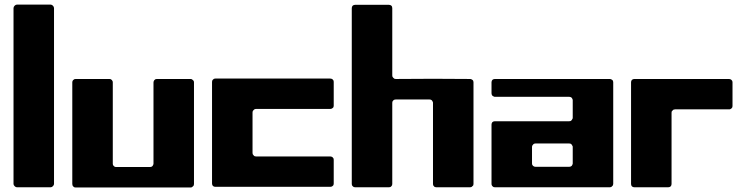

<svg xmlns="http://www.w3.org/2000/svg" viewBox="-20 -831 3311 852"><path d="M40 -794.9Q40 -800.8 44.9 -805.7Q49.8 -810.5 54.7 -810.5Q92.8 -810.5 129.9 -810.5Q168 -810.5 205.1 -810.5Q210 -810.5 214.8 -805.7Q219.7 -800.8 219.7 -794.9Q219.7 -599.6 219.7 -405.3Q219.7 -210 219.7 -14.6Q219.7 -9.8 214.8 -4.9Q210 0 205.1 0Q168 0 129.9 0Q92.8 0 54.7 0Q49.8 0 44.9 -4.9Q40 -9.8 40 -14.6Q40 -210 40 -405.3Q40 -599.6 40 -794.9Z M661.1 -464.8Q661.1 -468.8 662.1 -470.7Q663.1 -473.6 665 -475.6Q667 -477.5 669.9 -479.5Q672.9 -480.5 675.8 -480.5Q712.9 -480.5 751 -480.5Q788.1 -480.5 826.2 -480.5Q829.1 -480.5 831.1 -479.5Q834 -477.5 835.9 -475.6Q838.9 -473.6 839.8 -470.7Q840.8 -468.8 840.8 -464.8Q840.8 -352.5 840.8 -240.2Q840.8 -127 840.8 -14.6Q840.8 -11.7 839.8 -8.8Q838.9 -5.9 835.9 -3.9Q834 -2 831.1 0Q829.1 1 826.2 1Q698.2 1 570.3 1Q443.4 1 315.4 1Q312.5 1 309.6 0Q307.6 -2 304.7 -3.9Q302.7 -5.9 301.8 -8.8Q300.8 -11.7 300.8 -14.6Q300.8 -127 300.8 -240.2Q300.8 -352.5 300.8 -464.8Q300.8 -468.8 301.8 -470.7Q302.7 -473.6 304.7 -475.6Q307.6 -477.5 309.6 -479.5Q312.5 -480.5 315.4 -480.5Q353.5 -480.5 390.6 -480.5Q428.7 -480.5 465.8 -480.5Q468.8 -480.5 471.7 -479.5Q474.6 -477.5 476.6 -475.6Q478.5 -473.6 479.5 -470.7Q480.5 -468.8 480.5 -464.8Q480.5 -375 480.5 -285.2Q480.5 -194.3 480.5 -104.5Q480.5 -101.6 481.4 -98.6Q483.4 -95.7 485.4 -93.8Q487.3 -91.8 490.2 -90.8Q492.2 -89.8 496.1 -89.8Q533.2 -89.8 570.3 -89.8Q608.4 -89.8 645.5 -89.8Q648.4 -89.8 651.4 -90.8Q654.3 -91.8 656.2 -93.8Q658.2 -95.7 659.2 -98.6Q661.1 -101.6 661.1 -104.5Q661.1 -194.3 661.1 -285.2Q661.1 -375 661.1 -464.8Z M1460.9 -362.3Q1460.9 -359.4 1460 -356.4Q1459 -353.5 1456.1 -351.6Q1454.1 -349.6 1451.2 -348.6Q1449.2 -347.7 1446.3 -347.7Q1363.3 -347.7 1281.2 -347.7Q1198.2 -347.7 1116.2 -347.7Q1112.3 -347.7 1110.4 -346.7Q1107.4 -344.7 1105.5 -342.8Q1103.5 -340.8 1101.6 -337.9Q1100.6 -335.9 1100.6 -332Q1100.6 -287.1 1100.6 -242.2Q1100.6 -197.3 1100.6 -152.3Q1100.6 -148.4 1101.6 -146.5Q1103.5 -143.6 1105.5 -141.6Q1107.4 -138.7 1110.4 -137.7Q1112.3 -136.7 1116.2 -136.7Q1198.2 -136.7 1281.2 -136.7Q1363.3 -136.7 1446.3 -136.7Q1449.2 -136.7 1451.2 -135.7Q1454.1 -134.8 1456.1 -132.8Q1459 -129.9 1460 -127.9Q1460.9 -125 1460.9 -122.1Q1460.9 -95.7 1460.9 -69.3Q1460.9 -43 1460.9 -16.6Q1460.9 -13.7 1460 -10.7Q1459 -7.8 1456.1 -5.9Q1454.1 -3.9 1451.2 -2.9Q1449.2 -2 1446.3 -2Q1318.4 -2 1190.4 -2Q1063.5 -2 935.5 -2Q932.6 -2 929.7 -2.9Q927.7 -3.9 924.8 -5.9Q922.9 -7.8 921.9 -10.7Q920.9 -13.7 920.9 -16.6Q920.9 -128.9 920.9 -242.2Q920.9 -354.5 920.9 -467.8Q920.9 -470.7 921.9 -473.6Q922.9 -475.6 924.8 -477.5Q927.7 -480.5 929.7 -481.4Q932.6 -482.4 935.5 -482.4Q1063.5 -482.4 1190.4 -482.4Q1318.4 -482.4 1445.3 -482.4Q1449.2 -482.4 1451.2 -481.4Q1454.1 -480.5 1456.1 -478.5Q1459 -475.6 1460 -473.6Q1460.9 -470.7 1460.9 -467.8Q1460.9 -441.4 1460.9 -415Q1460.9 -388.7 1460.9 -362.3Z M1720.7 -496.1Q1720.7 -493.2 1721.7 -490.2Q1723.6 -487.3 1725.6 -485.4Q1727.5 -483.4 1730.5 -481.4Q1732.4 -480.5 1736.3 -480.5Q1818.4 -480.5 1901.4 -481.4Q1983.4 -481.4 2066.4 -480.5Q2069.3 -480.5 2071.3 -479.5Q2074.2 -478.5 2076.2 -476.6Q2079.1 -474.6 2080.1 -471.7Q2081.1 -468.8 2081.1 -465.8Q2081.1 -353.5 2081.1 -240.2Q2081.1 -127.9 2081.1 -14.6Q2081.1 -11.7 2080.1 -8.8Q2079.1 -6.8 2076.2 -4.9Q2074.2 -2 2071.3 -1Q2069.3 0 2066.4 0Q2028.3 0 1991.2 0Q1953.1 0 1916 0Q1913.1 0 1910.2 -1Q1907.2 -2 1905.3 -4.9Q1903.3 -6.8 1902.3 -8.8Q1901.4 -11.7 1901.4 -14.6Q1901.4 -105.5 1901.4 -195.3Q1901.4 -285.2 1901.4 -375Q1901.4 -377.9 1899.4 -380.9Q1898.4 -383.8 1896.5 -385.7Q1894.5 -387.7 1891.6 -388.7Q1888.7 -389.6 1885.7 -389.6Q1848.6 -389.6 1810.5 -389.6Q1773.4 -389.6 1736.3 -389.6Q1732.4 -389.6 1730.5 -388.7Q1727.5 -387.7 1725.6 -385.7Q1723.6 -383.8 1721.7 -380.9Q1720.7 -377.9 1720.7 -375Q1720.7 -285.2 1720.7 -195.3Q1720.7 -105.5 1720.7 -14.6Q1720.7 -11.7 1719.7 -8.8Q1718.8 -6.8 1716.8 -4.9Q1714.8 -2 1711.9 -1Q1709 0 1706.1 0Q1668.9 0 1630.9 0Q1593.8 0 1555.7 0Q1552.7 0 1549.8 -1Q1547.9 -2 1544.9 -4.9Q1543 -6.8 1542 -8.8Q1541 -11.7 1541 -14.6Q1541 -210 1541 -405.3Q1541 -599.6 1541 -794.9Q1541 -797.9 1542 -800.8Q1543 -803.7 1544.9 -805.7Q1547.9 -807.6 1549.8 -808.6Q1552.7 -809.6 1555.7 -809.6Q1593.8 -809.6 1630.9 -809.6Q1668.9 -809.6 1706.1 -809.6Q1709 -809.6 1711.9 -808.6Q1714.8 -807.6 1716.8 -805.7Q1718.8 -803.7 1719.7 -800.8Q1720.7 -797.9 1720.7 -794.9Q1720.7 -720.7 1720.7 -645.5Q1720.7 -570.3 1720.7 -496.1Z M2175.8 -480.5Q2303.7 -480.5 2430.7 -480.5Q2558.6 -480.5 2686.5 -480.5Q2689.5 -480.5 2691.4 -479.5Q2694.3 -478.5 2696.3 -476.6Q2699.2 -474.6 2700.2 -471.7Q2701.2 -468.8 2701.2 -465.8Q2701.2 -353.5 2701.2 -240.2Q2701.2 -127.9 2701.2 -15.6Q2701.2 -11.7 2700.2 -9.8Q2699.2 -6.8 2696.3 -4.9Q2694.3 -2 2691.4 -1Q2689.5 0 2686.5 0Q2558.6 0 2430.7 0Q2303.7 0 2175.8 0Q2172.9 0 2169.9 -1Q2168 -2 2165 -4.9Q2163.1 -6.8 2162.1 -9.8Q2161.1 -11.7 2161.1 -15.6Q2161.1 -81.1 2161.1 -146.5Q2161.1 -211.9 2161.1 -278.3Q2161.1 -281.2 2162.1 -284.2Q2163.1 -286.1 2165 -289.1Q2168 -291 2169.9 -292Q2172.9 -293 2175.8 -293Q2258.8 -293 2340.8 -293Q2423.8 -293 2505.9 -293Q2508.8 -293 2511.7 -293.9Q2514.6 -294.9 2516.6 -297.9Q2518.6 -299.8 2519.5 -302.7Q2521.5 -304.7 2521.5 -307.6Q2521.5 -328.1 2521.5 -347.7Q2521.5 -367.2 2521.5 -386.7Q2521.5 -389.6 2519.5 -392.6Q2518.6 -395.5 2516.6 -397.5Q2514.6 -399.4 2511.7 -400.4Q2508.8 -401.4 2505.9 -401.4Q2423.8 -401.4 2340.8 -401.4Q2258.8 -401.4 2175.8 -401.4Q2172.9 -401.4 2169.9 -403.3Q2168 -404.3 2165 -406.2Q2163.1 -408.2 2162.1 -411.1Q2161.1 -414.1 2161.1 -417Q2161.1 -428.7 2161.1 -441.4Q2161.1 -454.1 2161.1 -465.8Q2161.1 -468.8 2162.1 -471.7Q2163.1 -474.6 2165 -476.6Q2168 -478.5 2169.9 -479.5Q2172.9 -480.5 2175.8 -480.5ZM2505.9 -90.8Q2508.8 -90.8 2511.7 -91.8Q2514.6 -92.8 2516.6 -94.7Q2518.6 -96.7 2519.5 -99.6Q2521.5 -102.5 2521.5 -105.5Q2521.5 -124 2521.5 -142.6Q2521.5 -161.1 2521.5 -179.7Q2521.5 -182.6 2519.5 -184.6Q2518.6 -187.5 2516.6 -189.5Q2514.6 -192.4 2511.7 -193.4Q2508.8 -194.3 2505.9 -194.3Q2468.8 -194.3 2430.7 -194.3Q2393.6 -194.3 2356.4 -194.3Q2352.5 -194.3 2350.6 -193.4Q2347.7 -192.4 2345.7 -189.5Q2343.8 -187.5 2341.8 -184.6Q2340.8 -182.6 2340.8 -179.7Q2340.8 -161.1 2340.8 -142.6Q2340.8 -124 2340.8 -105.5Q2340.8 -102.5 2341.8 -99.6Q2343.8 -96.7 2345.7 -94.7Q2347.7 -92.8 2350.6 -91.8Q2352.5 -90.8 2356.4 -90.8Q2393.6 -90.8 2430.7 -90.8Q2468.8 -90.8 2505.9 -90.8Z M3230.5 -465.8Q3230.5 -439.5 3230.5 -413.1Q3230.5 -386.7 3230.5 -360.4Q3230.5 -357.4 3229.5 -354.5Q3228.5 -352.5 3225.6 -349.6Q3223.6 -347.7 3220.7 -346.7Q3218.8 -345.7 3214.8 -345.7Q3155.3 -345.7 3095.7 -345.7Q3035.2 -345.7 2975.6 -345.7Q2971.7 -345.7 2969.7 -344.7Q2966.8 -343.8 2964.8 -340.8Q2962.9 -338.9 2960.9 -336.9Q2960 -334 2960 -331.1Q2960 -252 2960 -172.9Q2960 -93.8 2960 -14.6Q2960 -11.7 2959 -8.8Q2958 -6.8 2956.1 -3.9Q2954.1 -2 2951.2 -1Q2948.2 0 2945.3 0Q2908.2 0 2870.1 0Q2833 0 2794.9 0Q2792 0 2789.1 -1Q2787.1 -2 2784.2 -3.9Q2782.2 -6.8 2781.2 -8.8Q2780.3 -11.7 2780.3 -14.6Q2780.3 -127.9 2780.3 -240.2Q2780.3 -352.5 2780.3 -465.8Q2780.3 -468.8 2781.2 -471.7Q2782.2 -473.6 2784.2 -476.6Q2787.1 -478.5 2789.1 -479.5Q2792 -480.5 2794.9 -480.5Q2900.4 -480.5 3004.9 -480.5Q3110.4 -480.5 3214.8 -480.5Q3217.8 -480.5 3220.7 -479.5Q3223.6 -478.5 3225.6 -476.6Q3227.5 -473.6 3229.5 -471.7Q3230.5 -468.8 3230.5 -465.8Z"/></svg>

Font: pil love
Style: regular
Weight: 400
Designer: pierpaolo belleggia, riccardo antolini, manuela ilari
Foundry: pil communication
Version: Version 1.2